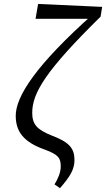

<svg xmlns="http://www.w3.org/2000/svg" viewBox="-20 -765 544 985"><path d="M259.6 181 287.7 200.2C340.6 140.2 362.1 102.5 362.1 56.2C362.1 -5.1 334 -36 246.9 -69.1C168.1 -100.1 145.3 -128.9 145.3 -186.6C145.3 -289.1 217.4 -405.6 496 -679.7L504.1 -729.7L175.5 -744.8L162.3 -668.4H464.4L463.3 -697.7C160.1 -428.2 60.7 -268.8 60.7 -170.9C60.7 -88.1 103.5 -36 205.5 0.9C279.6 27.9 291.6 44.9 291.6 88.9C291.6 120 277.7 151.9 259.6 181Z"/></svg>

Font: Source Serif Variable
Style: Italic
Weight: 389
Italic angle: -12°
Designer: Frank Grießhammer
Foundry: Adobe Systems Incorporated
Version: Version 3.001;hotconv 1.0.111;makeotfexe 2.5.65597